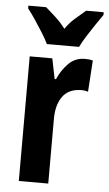

<svg xmlns="http://www.w3.org/2000/svg" viewBox="-54 -853 475 838"><g transform="rotate(5 183.0 -434.0)"><path d="M302 -607Q308 -607 316.5 -606.5Q325 -606 337 -603L328 -465Q322 -468 312.5 -469Q303 -470 301 -470Q243 -470 216 -432Q189 -394 190 -330V-51H61V-597H160L178 -508H184Q200 -546 229.5 -576.5Q259 -607 302 -607ZM131 -657Q122 -676 105 -703.5Q88 -731 69.5 -758.5Q51 -786 36 -805V-817H114Q130 -803 155 -780.5Q180 -758 201 -730Q222 -760 246 -780Q270 -800 289 -817H366V-805Q352 -785 334 -758.5Q316 -732 299 -705Q282 -678 272 -657Z"/></g></svg>

Font: Noto Sans Tamil UI ExtraCondensed
Style: Bold
Weight: 700
Width: 2
Designer: Jelle Bosma - Monotype Design Team
Foundry: Monotype Imaging Inc.
Version: Version 2.004; ttfautohint (v1.8.4.7-5d5b)